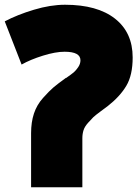

<svg xmlns="http://www.w3.org/2000/svg" viewBox="-55 -759 582 809"><path d="M292 -176V30H76V-198Q76 -244 88 -280.5Q100 -317 126.5 -346.5Q153 -376 170 -390.5Q187 -405 223 -431V-430Q246 -446 255.5 -454Q265 -462 274.5 -476Q284 -490 284 -505Q284 -541 217 -541Q179 -541 126 -524.5Q73 -508 36 -487L-35 -669Q18 -697 88 -718Q158 -739 219 -739Q355 -739 429.5 -680.5Q504 -622 504 -517Q504 -442 477 -397Q450 -352 399 -312Q395 -309 370 -290.5Q345 -272 338 -265Q331 -258 316.5 -242Q302 -226 297 -210.5Q292 -195 292 -176Z"/></svg>

Font: Repo
Style: ExtraBlack
Weight: 1000
Designer: Stefan Peev
Foundry: Context Ltd
Version: Version 001.000